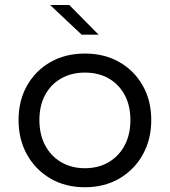

<svg xmlns="http://www.w3.org/2000/svg" viewBox="-20 -758 696 787"><path d="M328 9.5Q248 9.5 186.8 -26.2Q125.5 -62 90.8 -124.2Q56 -186.5 56 -266Q56 -345.5 90.8 -407Q125.5 -468.5 186.8 -503.5Q248 -538.5 328 -538.5Q408 -538.5 469.2 -503.5Q530.5 -468.5 565.2 -407Q600 -345.5 600 -266Q600 -186.5 565.2 -124.2Q530.5 -62 469.2 -26.2Q408 9.5 328 9.5ZM328 -68.5Q383 -68.5 425 -93Q467 -117.5 490.8 -162Q514.5 -206.5 514.5 -266Q514.5 -325.5 490.8 -369.2Q467 -413 425 -436.8Q383 -460.5 328 -460.5Q273.5 -460.5 231.2 -436.8Q189 -413 165.2 -369.2Q141.5 -325.5 141.5 -266Q141.5 -206.5 165.2 -162Q189 -117.5 231.2 -93Q273.5 -68.5 328 -68.5ZM384 -616H314.5L185.5 -737.5H264Z"/></svg>

Font: Epilogue
Style: Regular
Weight: 400
Designer: Tyler Finck
Foundry: Etcetera Type Co
Version: Version 2.112